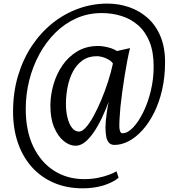

<svg xmlns="http://www.w3.org/2000/svg" viewBox="-20 -774 950 1044"><path d="M51 -166.5Q51 -271.5 78 -361.8Q105 -452 153.2 -524.5Q201.5 -597 266.2 -648.5Q331 -700 406.8 -727.2Q482.5 -754.5 563.5 -754.5Q626.5 -754.5 683 -734.8Q739.5 -715 783.5 -675.8Q827.5 -636.5 852.5 -576.5Q877.5 -516.5 877.5 -436.5Q877.5 -355 861.5 -285.5Q845.5 -216 817.8 -160.8Q790 -105.5 754.5 -66.2Q719 -27 680 -6.5Q641 14 603 14Q582 14 571.2 0.8Q560.5 -12.5 557 -34.5Q553.5 -56.5 553.5 -82Q553.5 -94 555.2 -115.8Q557 -137.5 561 -164.8Q565 -192 571 -220Q554.5 -177 534.8 -134.8Q515 -92.5 491.8 -57.8Q468.5 -23 443.2 -2.2Q418 18.5 391 18.5Q358.5 18.5 326.8 -7Q295 -32.5 274.2 -81.8Q253.5 -131 254 -203Q254.5 -258 270.8 -314.5Q287 -371 319.5 -418.5Q352 -466 400.8 -495Q449.5 -524 514 -524Q527.5 -524 546 -521Q564.5 -518 583.2 -512Q602 -506 616 -496.5L687 -512.5Q680 -485 672.5 -445.8Q665 -406.5 657.8 -362.5Q650.5 -318.5 644.8 -274.8Q639 -231 635 -194.5Q631.5 -156.5 630 -126.8Q628.5 -97 629 -82.5Q629.5 -70 633.2 -59.8Q637 -49.5 646 -49.5Q674 -49.5 703.5 -80.5Q733 -111.5 758.8 -163.5Q784.5 -215.5 800 -280Q815.5 -344.5 815.5 -411.5Q815.5 -492 792.8 -547.5Q770 -603 730.5 -637.2Q691 -671.5 640.2 -687.2Q589.5 -703 533.5 -703Q459.5 -703 395.8 -674.8Q332 -646.5 281.2 -596.2Q230.5 -546 194.5 -480Q158.5 -414 139.2 -337.8Q120 -261.5 120 -182Q120 -62 161.2 23.5Q202.5 109 274.2 154.5Q346 200 437.5 200Q478 200 512.5 193Q547 186 572.8 176.2Q598.5 166.5 613.5 157.5L625 192.5Q593.5 218.5 542.8 234.2Q492 250 429 250Q343 250 273.5 220.2Q204 190.5 154.2 135.5Q104.5 80.5 77.8 3.8Q51 -73 51 -166.5ZM338.5 -209Q338.5 -167.5 347.2 -133Q356 -98.5 372 -78.5Q388 -58.5 409.5 -58.5Q426.5 -58.5 447.2 -81.5Q468 -104.5 489.2 -143.5Q510.5 -182.5 530.8 -230.8Q551 -279 567.5 -330.2Q584 -381.5 594 -428.5Q586 -441 570.2 -450Q554.5 -459 537.5 -463.8Q520.5 -468.5 507 -468.5Q460.5 -468.5 428.2 -445.2Q396 -422 376.2 -384.2Q356.5 -346.5 347.5 -300.5Q338.5 -254.5 338.5 -209Z"/></svg>

Font: Merriweather 24pt SemiCondensed
Style: Italic
Weight: 400
Width: 4
Italic angle: -7.8°
Designer: Eben Sorkin
Foundry: Eben Sorkin
Version: Version 2.101